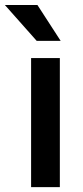

<svg xmlns="http://www.w3.org/2000/svg" viewBox="-57 -766 338 786"><path d="M188 -528.3V0H70.3V-528.3ZM96.2 -745.6 191.4 -598.6H93.3L-37.1 -745.6Z"/></svg>

Font: Vazirmatn RD Medium
Style: Regular
Weight: 500
Designer: Saber Rastikerdar
Foundry: Saber Rastikerdar
Version: Version 33.003